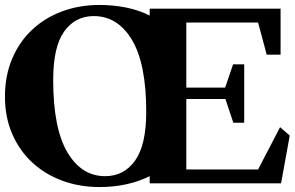

<svg xmlns="http://www.w3.org/2000/svg" viewBox="-28 -738 1194 776"><path d="M374 18Q293 18 223 -8Q153 -34 101.5 -82Q50 -130 21 -197.5Q-8 -265 -8 -347Q-8 -432 21 -500.5Q50 -569 101.5 -617.5Q153 -666 223 -692Q293 -718 374 -718Q430 -718 482 -707.5Q534 -697 577 -675V-703H1106V-517H1050L1015 -647H725V-384H882L914 -478H959V-242H915L883 -338H725V-53H1015L1104 -224L1143 -190L1108 3H577V-26Q488 18 374 18ZM187 -415Q187 -220 244 -123Q301 -26 397 -26Q473 -26 518 -89Q563 -152 563 -286Q563 -480 505.5 -576.5Q448 -673 351 -673Q276 -673 231.5 -611Q187 -549 187 -415Z"/></svg>

Font: Wittgenstein Black
Style: Regular
Weight: 900
Designer: Jörg Drees
Foundry: Jörg Drees
Version: Version 1.303; ttfautohint (v1.8.4.7-5d5b)